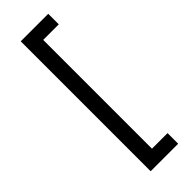

<svg xmlns="http://www.w3.org/2000/svg" viewBox="-297 -791 949 949"><g transform="rotate(-45 177.0 -317.0)"><path d="M105 137.7V-770.5H297.4V-696.8H188.5V63.5H297.4V137.7Z"/></g></svg>

Font: Inter 17pt
Style: Regular
Weight: 400
Version: Version 4.001;git-66647c0bb